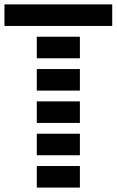

<svg xmlns="http://www.w3.org/2000/svg" viewBox="-69 -850 528 870"><path d="M97.7 -439.5V-537.1H293V-439.5ZM97.7 -293V-390.6H293V-293ZM97.7 -146.5V-244.1H293V-146.5ZM97.7 0V-97.7H293V0ZM439.5 -830.1V-732.4H-48.8V-830.1ZM97.7 -585.9V-683.6H293V-585.9Z"/></svg>

Font: Trigram
Style: Regular
Weight: 400
Designer: GGBotNet
Foundry: GGBotNet
Version: 1.05